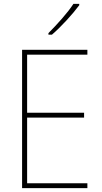

<svg xmlns="http://www.w3.org/2000/svg" viewBox="-20 -1037 528 991"><path d="M431 -66H94V-780H431V-755H120V-455H414V-430H120V-91H431ZM389 -1010Q363 -975 323.5 -932Q284 -889 248 -858H230V-866Q264 -900 300 -941Q336 -982 359 -1017H389Z"/></svg>

Font: Noto Sans Malayalam UI SemiCondensed Thin
Style: Regular
Weight: 100
Width: 4
Designer: Jelle Bosma - Monotype Design Team
Foundry: Monotype Imaging Inc.
Version: Version 2.104; ttfautohint (v1.8.4.7-5d5b)